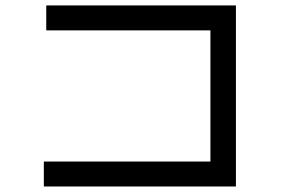

<svg xmlns="http://www.w3.org/2000/svg" viewBox="-20 -718 1040 699"><path d="M139.6 -39.1V-129.9H746.1V-607.4H148.4V-698.2H838.9V-39.1Z"/></svg>

Font: Kosugi
Style: Regular
Weight: 400
Version: Version 4.002